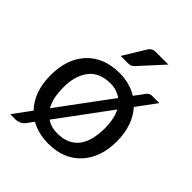

<svg xmlns="http://www.w3.org/2000/svg" viewBox="-215 -843 998 998"><g transform="rotate(45 284.0 -344.0)"><path d="M277.3 -64Q433.1 -64 435.5 -253.9Q435.5 -327.6 411.6 -372.6L200.2 -86.4Q233.4 -64 277.3 -64ZM292.5 -443.8Q210.9 -443.8 171.4 -392.6Q132.3 -341.3 132.3 -258.3Q132.3 -175.3 159.7 -129.9L372.6 -418Q337.4 -443.8 292.5 -443.8ZM108.4 -61Q40.5 -131.8 40.5 -253.4Q40.5 -375 106 -444.8Q171.4 -514.6 284.7 -515.6Q361.8 -515.6 418.5 -480L451.7 -524.4Q465.3 -547.4 481 -549.8Q487.3 -551.3 495.6 -550.8H543L463.4 -442.9Q528.3 -369.6 527.8 -252Q527.3 -134.3 461.9 -63.5Q396.5 6.8 284.7 6.8Q210 6.8 154.3 -24.9L128.9 9.3Q109.9 38.1 70.8 38.1H35.6ZM284.7 -582H227.5L301.3 -703.1Q314.5 -725.6 341.8 -725.6H434.6L316.9 -596.7Q304.2 -582 284.7 -582Z"/></g></svg>

Font: Lato-Medium
Style: Regular
Weight: 500
Designer: Lukasz Dziedzic
Foundry: tyPoland Lukasz Dziedzic
Version: Version 2.006; 2014-01-15